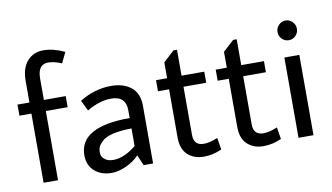

<svg xmlns="http://www.w3.org/2000/svg" viewBox="-75 -896 1857 1074"><g transform="rotate(-10 854.0 -359.0)"><path d="M95 -456V-577Q95 -651 130 -690.5Q165 -730 221.5 -730Q278 -730 342 -700L313 -640Q269 -658 237 -658Q177 -658 177 -578V-456H301V-393H177V0H95V-393H27V-456Z M632 -273V-317Q632 -398 548 -398Q482 -398 410 -355L381 -415Q465 -468 562 -468Q630 -468 673.5 -433.5Q717 -399 717 -327V0H663L638 -60Q606 -27 562 -7.5Q518 12 482 12Q420 12 383 -22Q346 -56 346 -111Q346 -273 632 -273ZM501 -58Q564 -58 632 -114V-214Q506 -212 466 -176Q447 -159 440.5 -145.5Q434 -132 434 -110.5Q434 -89 452.5 -73.5Q471 -58 501 -58Z M959 -393V-119Q959 -59 1016 -59Q1049 -59 1095 -78L1106 -11Q1057 12 1003 12Q949 12 913 -20.5Q877 -53 877 -120V-393H814V-456H877V-546L939 -603H959V-456H1088V-393Z M1298 -393V-119Q1298 -59 1355 -59Q1388 -59 1434 -78L1445 -11Q1396 12 1342 12Q1288 12 1252 -20.5Q1216 -53 1216 -120V-393H1153V-456H1216V-546L1278 -603H1298V-456H1427V-393Z M1624 -563.5Q1608 -547 1585 -547Q1562 -547 1546 -563.5Q1530 -580 1530 -603Q1530 -626 1546.5 -642.5Q1563 -659 1585 -659Q1607 -659 1623.5 -642.5Q1640 -626 1640 -603Q1640 -580 1624 -563.5ZM1543 -456H1628V0H1543Z"/></g></svg>

Font: Average Sans
Style: Regular
Weight: 400
Designer: Eduardo Rodriguez Tunni
Foundry: Eduardo Rodriguez Tunni
Version: Version 1.002